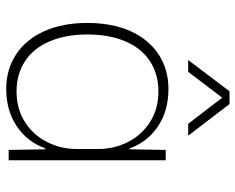

<svg xmlns="http://www.w3.org/2000/svg" viewBox="-92 -676 775 632"><g transform="rotate(90 296.0 -359.5)"><path d="M55 -259Q55 -341 82 -401Q109 -461 158.5 -493.5Q208 -526 272 -526Q344 -526 395.5 -491.5Q447 -457 468 -398H471L473 -517H507V0H473L471 -121H468Q447 -62 395.5 -27Q344 8 272 8Q208 8 158.5 -24.5Q109 -57 82 -117.5Q55 -178 55 -259ZM470 -224V-295Q470 -347 447 -392.5Q424 -438 381 -465.5Q338 -493 280 -493Q224 -493 181.5 -465.5Q139 -438 116 -385Q93 -332 93 -259Q93 -187 116 -134Q139 -81 181.5 -53.5Q224 -26 280 -26Q338 -26 381 -53.5Q424 -81 447 -126.5Q470 -172 470 -224ZM280 -727H322L426 -591H387L301 -703L216 -591H177Z"/></g></svg>

Font: Mona Sans VF XLt
Style: Regular
Weight: 200
Designer: Deni Anggara
Foundry: GitHub
Version: Version 2.000;Glyphs 3.2.3 (3260)